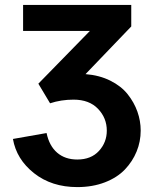

<svg xmlns="http://www.w3.org/2000/svg" viewBox="-20 -536 621 775"><path d="M292 219.2Q188.5 219.2 117.4 163.1Q46.4 106.9 32.2 24.9L168 1Q178.7 52.7 210.7 80.3Q242.7 107.9 292 107.9Q347.7 107.9 379.4 73.2Q411.1 38.6 411.1 -8.8Q411.1 -59.6 375.7 -96.7Q340.3 -133.8 276.9 -133.8Q226.6 -133.8 182.1 -119.1L134.8 -198.2L342.8 -411.1H73.2V-516.1H509.8V-429.2L325.2 -236.8Q381.3 -232.4 425.3 -210.4Q469.2 -188.5 495.4 -155.5Q521.5 -122.6 534.7 -85.2Q547.9 -47.9 547.9 -8.8Q547.9 35.2 531.5 75.4Q515.1 115.7 484.1 148.2Q453.1 180.7 403.3 200Q353.5 219.2 292 219.2Z"/></svg>

Font: LT Superior
Style: Bold
Weight: 400
Designer: Daniel Lyons
Foundry: LyonsType
Version: Version 1.000